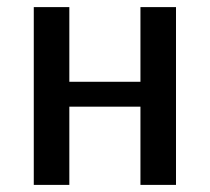

<svg xmlns="http://www.w3.org/2000/svg" viewBox="-20 -520 590 540"><path d="M75 0V-500H175V-290H375V-500H475V0H375V-220H175V0Z"/></svg>

Font: Scada
Style: Regular
Weight: 400
Designer: Jovanny Lemonad
Foundry: Jovanny Lemonad
Version: Version 4.100;PS 004.100;hotconv 1.0.88;makeotf.lib2.5.64775